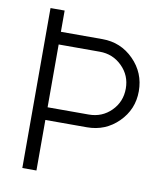

<svg xmlns="http://www.w3.org/2000/svg" viewBox="-84 -814 748 882"><g transform="rotate(10 290.5 -373.0)"><path d="M339.8 -647Q425.8 -647 485.8 -586.4Q545.9 -525.9 545.9 -439.9Q545.9 -355 485.8 -295.4Q425.8 -235.8 339.8 -235.8H146V0H80.1V-746.1H146V-647ZM337.9 -294.9Q399.9 -294.9 442.4 -337.4Q484.9 -379.9 484.9 -441.9Q484.9 -502.9 441.9 -545.4Q398.9 -587.9 337.9 -587.9H146V-294.9Z"/></g></svg>

Font: Oakes Grotesk
Style: Light
Weight: 300
Designer: Samuel Oakes
Foundry: Samuel Oakes
Version: Version 1.0 | wf-rip DC20170320